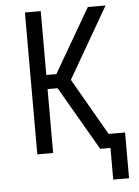

<svg xmlns="http://www.w3.org/2000/svg" viewBox="-60 -781 719 991"><g transform="rotate(-5 300.0 -285.5)"><path d="M568 164H486V0H433L241 -331H189V0H107V-735H189V-404H241L433 -735H525L313 -368L483 -73H568Z"/></g></svg>

Font: Nova
Style: Regular
Weight: 400
Monospace: yes
Designer: Belleve Invis
Foundry: Belleve Invis
Version: Version 24.1.4; ttfautohint (v1.8.4)